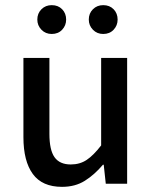

<svg xmlns="http://www.w3.org/2000/svg" viewBox="-20 -714 591 746"><path d="M221 12Q144 12 107.5 -38Q71 -88 71 -181V-489H172V-194Q172 -131 192 -103Q212 -75 255 -75Q290 -75 316.5 -92.5Q343 -110 373 -149V-489H474V0H391L383 -74H380Q347 -35 309.5 -11.5Q272 12 221 12ZM381 -582Q357 -582 341 -598.5Q325 -615 325 -638Q325 -662 341 -678Q357 -694 381 -694Q406 -694 421.5 -678Q437 -662 437 -638Q437 -615 421.5 -598.5Q406 -582 381 -582ZM181 -582Q157 -582 141 -598.5Q125 -615 125 -638Q125 -662 141 -678Q157 -694 181 -694Q206 -694 221.5 -678Q237 -662 237 -638Q237 -615 221.5 -598.5Q206 -582 181 -582Z"/></svg>

Font: Assistant ExtraLight SemiBold
Style: Regular
Weight: 600
Version: Version 3.000